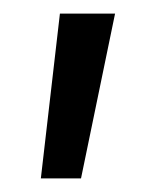

<svg xmlns="http://www.w3.org/2000/svg" viewBox="-20 -134 230 282"><path d="M40 128 68 -114H149L99 128Z"/></svg>

Font: Ysabeau Medium
Style: Regular
Weight: 500
Designer: Christian Thalmann (Catharsis Fonts)
Version: Version 0.003